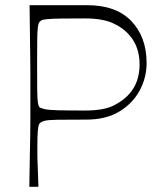

<svg xmlns="http://www.w3.org/2000/svg" viewBox="-20 -720 633 740"><path d="M93 0Q94 -73 95 -120Q96 -167 96.5 -198Q97 -229 97 -251Q97 -273 97 -295.5Q97 -318 97 -350Q97 -382 97 -404.5Q97 -427 97 -449Q97 -471 96.5 -502Q96 -533 95.5 -580Q95 -627 94 -700H316Q428 -700 486.5 -638.5Q545 -577 545 -477Q545 -421 518.5 -371.5Q492 -322 440.5 -290.5Q389 -259 312 -259Q239 -259 202 -258.5Q165 -258 150.5 -254Q136 -250 131 -242Q127 -234 125.5 -212.5Q124 -191 124 -156Q124 -138 124 -126Q124 -114 124.5 -100Q125 -86 126 -63Q127 -40 128 0ZM307 -294Q380 -294 418.5 -313.5Q457 -333 480 -360Q499 -382 508.5 -410Q518 -438 518 -472Q518 -505 508.5 -533Q499 -561 480 -583Q455 -613 414.5 -631Q374 -649 307 -649Q249 -649 215.5 -648.5Q182 -648 164.5 -646.5Q147 -645 141 -642Q135 -639 131 -634Q128 -629 126 -616Q124 -603 123.5 -570Q123 -537 123 -472Q123 -405 123.5 -371.5Q124 -338 126 -325Q128 -312 131 -308Q136 -303 151.5 -299.5Q167 -296 203 -295Q239 -294 307 -294Z"/></svg>

Font: Ojuju Light
Style: Regular
Weight: 300
Designer: Chisaokwu Joboson, Mirko Velimirovic
Foundry: Udi Foundry
Version: Version 1.000